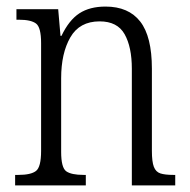

<svg xmlns="http://www.w3.org/2000/svg" viewBox="-20 -564 577 584"><path d="M26 0V-32H36Q74 -32 89.5 -44Q105 -56 105 -105V-433Q105 -481 89.5 -492.5Q74 -504 38 -504H30V-536H157L164 -455H167Q190 -503 221.5 -523.5Q253 -544 301 -544Q371 -544 406.5 -498.5Q442 -453 442 -355V-105Q442 -72 448 -56.5Q454 -41 468 -36.5Q482 -32 507 -32H513V0H381V-355Q381 -421 359 -460Q337 -499 283 -499Q222 -499 194 -450.5Q166 -402 166 -326V-102Q166 -54 181.5 -43Q197 -32 234 -32H241V0Z"/></svg>

Font: Noto Serif Lao Condensed Light
Style: Regular
Weight: 300
Width: 3
Designer: Monotype Design Team
Foundry: Monotype Imaging Inc.
Version: Version 2.003; ttfautohint (v1.8.4.7-5d5b)